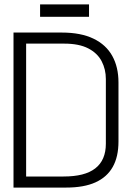

<svg xmlns="http://www.w3.org/2000/svg" viewBox="-20 -847 590 867"><path d="M382 -827H161V-771H382ZM259 -700H41V0H279Q359 0 411 -23.5Q463 -47 489 -93Q515 -139 515 -208V-475Q515 -544 487 -594.5Q459 -645 402 -672.5Q345 -700 259 -700ZM267 -50H98V-650H270Q337 -650 378.5 -628.5Q420 -607 439 -570.5Q458 -534 458 -490V-198Q458 -161 446 -133Q434 -105 410 -86.5Q386 -68 350.5 -59Q315 -50 267 -50Z"/></svg>

Font: AdventPro_ExpandedRegular
Style: ExpandedRegular
Weight: 400
Width: 7
Designer: VivaRado, Andreas Kalpakidis
Foundry: VivaRado, Andreas Kalpakidis
Version: Version 3.000